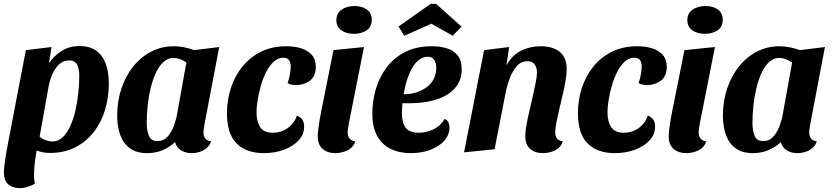

<svg xmlns="http://www.w3.org/2000/svg" viewBox="-21 -768 4281 988"><path d="M236 19Q212 19 195.5 15Q179 11 153 3L16 -9L112 -510L244 -526L231 -443Q257 -481 296.5 -506Q336 -531 388 -531Q442 -531 475 -506.5Q508 -482 523.5 -439Q539 -396 539 -337Q539 -267 519.5 -202.5Q500 -138 461.5 -88.5Q423 -39 366.5 -10Q310 19 236 19ZM79 200Q45 200 22 181Q-1 162 -1 116Q-1 106 1 89Q3 72 6 51Q9 30 13 7Q17 -16 22 -37L173 -25Q166 12 160 54.5Q154 97 154 132Q154 144 155 155.5Q156 167 159 177Q142 187 121 193.5Q100 200 79 200ZM249 -40Q279 -40 301.5 -61.5Q324 -83 340.5 -119Q357 -155 367 -199Q377 -243 382 -289.5Q387 -336 387 -377Q387 -411 376.5 -434Q366 -457 335 -457Q304 -457 282.5 -436.5Q261 -416 248 -385Q235 -354 229 -322L183 -65Q197 -53 215 -46.5Q233 -40 249 -40Z M736 20Q682 20 648 -4.5Q614 -29 598 -72.5Q582 -116 582 -173Q582 -248 604 -313Q626 -378 665.5 -427Q705 -476 758 -503Q811 -530 873 -530Q924 -530 978 -510L1107 -526L1031 -127Q1030 -118 1028 -106Q1026 -94 1026 -85Q1026 -68 1035.5 -55.5Q1045 -43 1065 -41Q1059 -20 1043 -6.5Q1027 7 1006.5 13.5Q986 20 964 20Q934 20 910.5 5.5Q887 -9 880 -37Q854 -12 817.5 4Q781 20 736 20ZM789 -42Q821 -42 841.5 -65Q862 -88 874 -121Q886 -154 891 -185L938 -446Q922 -458 904.5 -464Q887 -470 872 -470Q843 -470 820 -449Q797 -428 780.5 -392Q764 -356 753.5 -311.5Q743 -267 738.5 -221Q734 -175 734 -134Q734 -98 745 -70Q756 -42 789 -42Z M1337 20Q1246 20 1196.5 -30Q1147 -80 1147 -185Q1147 -253 1167 -315Q1187 -377 1226.5 -425.5Q1266 -474 1322.5 -502Q1379 -530 1452 -530Q1496 -530 1530 -519Q1564 -508 1584 -485Q1604 -462 1604 -424Q1604 -375 1573 -352.5Q1542 -330 1502 -330Q1493 -330 1480 -332.5Q1467 -335 1459 -341Q1466 -359 1470.5 -383Q1475 -407 1475 -425Q1475 -446 1466.5 -458.5Q1458 -471 1437 -471Q1410 -471 1388 -451Q1366 -431 1349.5 -399Q1333 -367 1322 -329Q1311 -291 1305 -254Q1299 -217 1299 -190Q1299 -144 1317.5 -114.5Q1336 -85 1383 -85Q1426 -85 1459.5 -109Q1493 -133 1507 -173Q1527 -165 1535.5 -151Q1544 -137 1544 -117Q1544 -76 1515.5 -45.5Q1487 -15 1440 2.5Q1393 20 1337 20Z M1705 20Q1664 20 1639 -2Q1614 -24 1614 -66Q1614 -81 1617 -105Q1620 -129 1624.5 -155.5Q1629 -182 1634 -206Q1639 -230 1642 -245L1695 -510L1852 -526L1773 -127Q1772 -119 1770 -106.5Q1768 -94 1768 -85Q1768 -68 1777.5 -55.5Q1787 -43 1807 -41Q1798 -10 1768 5Q1738 20 1705 20ZM1800 -594Q1761 -594 1735.5 -612Q1710 -630 1710 -664Q1710 -700 1737 -718.5Q1764 -737 1803 -737Q1842 -737 1867 -719Q1892 -701 1892 -666Q1892 -630 1865.5 -612Q1839 -594 1800 -594Z M2093 20Q2034 20 1989 -2Q1944 -24 1919.5 -69Q1895 -114 1895 -184Q1895 -248 1913 -309.5Q1931 -371 1968.5 -421Q2006 -471 2064 -500.5Q2122 -530 2202 -530Q2243 -530 2278 -519.5Q2313 -509 2334 -483Q2355 -457 2355 -410Q2355 -357 2324 -319Q2293 -281 2236.5 -260Q2180 -239 2102 -237Q2090 -236 2075.5 -236.5Q2061 -237 2050 -237Q2049 -224 2048 -210.5Q2047 -197 2047 -186Q2047 -138 2066 -111.5Q2085 -85 2134 -85Q2175 -85 2211.5 -103.5Q2248 -122 2267 -156Q2281 -150 2286.5 -138Q2292 -126 2292 -112Q2292 -75 2266 -45Q2240 -15 2195 2.5Q2150 20 2093 20ZM2056 -283Q2091 -283 2121 -292.5Q2151 -302 2174.5 -319Q2198 -336 2211 -362Q2224 -388 2224 -420Q2223 -447 2212.5 -461.5Q2202 -476 2179 -476Q2157 -476 2137 -461.5Q2117 -447 2101.5 -421Q2086 -395 2074.5 -360Q2063 -325 2056 -283ZM2059 -584 2030 -632 2195 -748H2223L2354 -631L2309 -584L2199 -646Z M2773 20Q2733 20 2707.5 -1.5Q2682 -23 2682 -69Q2682 -91 2688 -124.5Q2694 -158 2703 -196Q2712 -234 2720.5 -272Q2729 -310 2735.5 -342Q2742 -374 2742 -395Q2742 -421 2730 -437Q2718 -453 2693 -453Q2660 -453 2638 -427.5Q2616 -402 2602 -364.5Q2588 -327 2581 -291L2524 0L2367 16L2470 -510L2599 -526L2585 -432Q2613 -483 2659.5 -506.5Q2706 -530 2761 -530Q2824 -530 2859.5 -501Q2895 -472 2895 -412Q2895 -385 2889 -350.5Q2883 -316 2874 -278Q2865 -240 2856.5 -204Q2848 -168 2842 -137.5Q2836 -107 2836 -88Q2836 -69 2844.5 -56.5Q2853 -44 2875 -41Q2866 -10 2836.5 5Q2807 20 2773 20Z M3143 20Q3052 20 3002.5 -30Q2953 -80 2953 -185Q2953 -253 2973 -315Q2993 -377 3032.5 -425.5Q3072 -474 3128.5 -502Q3185 -530 3258 -530Q3302 -530 3336 -519Q3370 -508 3390 -485Q3410 -462 3410 -424Q3410 -375 3379 -352.5Q3348 -330 3308 -330Q3299 -330 3286 -332.5Q3273 -335 3265 -341Q3272 -359 3276.5 -383Q3281 -407 3281 -425Q3281 -446 3272.5 -458.5Q3264 -471 3243 -471Q3216 -471 3194 -451Q3172 -431 3155.5 -399Q3139 -367 3128 -329Q3117 -291 3111 -254Q3105 -217 3105 -190Q3105 -144 3123.5 -114.5Q3142 -85 3189 -85Q3232 -85 3265.5 -109Q3299 -133 3313 -173Q3333 -165 3341.5 -151Q3350 -137 3350 -117Q3350 -76 3321.5 -45.5Q3293 -15 3246 2.5Q3199 20 3143 20Z M3511 20Q3470 20 3445 -2Q3420 -24 3420 -66Q3420 -81 3423 -105Q3426 -129 3430.5 -155.5Q3435 -182 3440 -206Q3445 -230 3448 -245L3501 -510L3658 -526L3579 -127Q3578 -119 3576 -106.5Q3574 -94 3574 -85Q3574 -68 3583.5 -55.5Q3593 -43 3613 -41Q3604 -10 3574 5Q3544 20 3511 20ZM3606 -594Q3567 -594 3541.5 -612Q3516 -630 3516 -664Q3516 -700 3543 -718.5Q3570 -737 3609 -737Q3648 -737 3673 -719Q3698 -701 3698 -666Q3698 -630 3671.5 -612Q3645 -594 3606 -594Z M3853 20Q3799 20 3765 -4.5Q3731 -29 3715 -72.5Q3699 -116 3699 -173Q3699 -248 3721 -313Q3743 -378 3782.5 -427Q3822 -476 3875 -503Q3928 -530 3990 -530Q4041 -530 4095 -510L4224 -526L4148 -127Q4147 -118 4145 -106Q4143 -94 4143 -85Q4143 -68 4152.5 -55.5Q4162 -43 4182 -41Q4176 -20 4160 -6.5Q4144 7 4123.5 13.5Q4103 20 4081 20Q4051 20 4027.5 5.5Q4004 -9 3997 -37Q3971 -12 3934.5 4Q3898 20 3853 20ZM3906 -42Q3938 -42 3958.5 -65Q3979 -88 3991 -121Q4003 -154 4008 -185L4055 -446Q4039 -458 4021.5 -464Q4004 -470 3989 -470Q3960 -470 3937 -449Q3914 -428 3897.5 -392Q3881 -356 3870.5 -311.5Q3860 -267 3855.5 -221Q3851 -175 3851 -134Q3851 -98 3862 -70Q3873 -42 3906 -42Z"/></svg>

Font: Sansita Swashed Light SemiBold
Style: Regular
Weight: 600
Version: Version 1.003